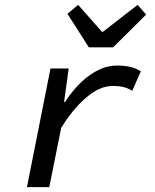

<svg xmlns="http://www.w3.org/2000/svg" viewBox="-20 -771 640 791"><path d="M91 0 188 -489H263L244 -351H248Q268 -382 292.5 -409.5Q317 -437 344.5 -457.5Q372 -478 401.5 -489.5Q431 -501 462 -501Q525 -501 560 -477L525 -397Q507 -408 488 -412.5Q469 -417 445 -417Q391 -417 335.5 -369.5Q280 -322 232 -244L183 0ZM346 -576 258 -714 302 -751 400 -640H404L547 -751L582 -711L446 -576Z"/></svg>

Font: Source Code Pro Medium
Style: Italic
Weight: 500
Italic angle: -11°
Monospace: yes
Designer: Paul D. Hunt, Teo Tuominen
Foundry: Adobe Systems Incorporated
Version: Version 1.050;PS 1.000;hotconv 16.6.51;makeotf.lib2.5.65220